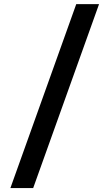

<svg xmlns="http://www.w3.org/2000/svg" viewBox="-20 -821 535 938"><path d="M463.9 -800.8 142.1 97.7H30.8L352.5 -800.8Z"/></svg>

Font: Giphurs Medium
Style: Regular
Weight: 500
Version: Version 0.920; ttfautohint (v1.8.4.7-5d5b)